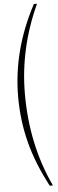

<svg xmlns="http://www.w3.org/2000/svg" viewBox="-69 -936 350 1156"><g transform="rotate(-5 106.0 -358.0)"><path d="M183.1 -907.2H202.1Q82 -645.5 82 -371.1Q82 -64 202.1 190.9H183.1Q107.9 49.3 74 -82.8Q40 -214.8 40 -357.9Q40 -639.2 183.1 -907.2Z"/></g></svg>

Font: Sinkin Sans 100 Thin
Style: Regular
Weight: 100
Designer: Keith Bates
Foundry: K-Type
Version: Sinkin Sans (version 1.0)  by Keith Bates   •   © 2014   www